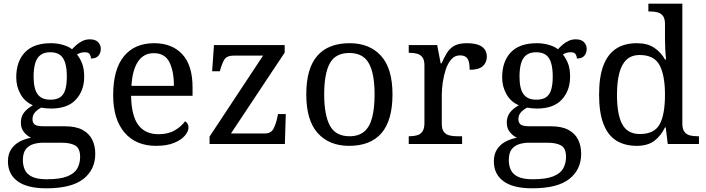

<svg xmlns="http://www.w3.org/2000/svg" viewBox="-20 -780 3824 1040"><path d="M231 240Q127 240 75 201.5Q23 163 23 94Q23 55 40.5 28.5Q58 2 86.5 -13Q115 -28 148 -34Q128 -43 110.5 -63.5Q93 -84 93 -116Q93 -146 108.5 -168Q124 -190 158 -210Q115 -228 91.5 -269.5Q68 -311 68 -361Q68 -447 115 -496.5Q162 -546 256 -546Q292 -546 324 -536Q356 -526 370 -513Q380 -524 394 -536.5Q408 -549 426.5 -558Q445 -567 467 -567Q497 -567 511.5 -551.5Q526 -536 526 -515Q526 -494 513.5 -478.5Q501 -463 473 -463Q473 -474 466.5 -485.5Q460 -497 440 -497Q427 -497 417 -494Q407 -491 397 -485Q414 -464 425 -435.5Q436 -407 436 -364Q436 -290 391.5 -241Q347 -192 256 -192Q244 -192 228.5 -193.5Q213 -195 203 -197Q184 -187 170 -172Q156 -157 156 -134Q156 -116 167.5 -106Q179 -96 218 -96H331Q391 -96 427 -76.5Q463 -57 479.5 -23.5Q496 10 496 53Q496 139 431.5 189.5Q367 240 231 240ZM233 191Q305 191 344 175.5Q383 160 398.5 132.5Q414 105 414 70Q414 24 388 8.5Q362 -7 312 -7H214Q186 -7 161 0.5Q136 8 120 28Q104 48 104 88Q104 117 115 140.5Q126 164 154 177.5Q182 191 233 191ZM253 -240Q286 -240 305.5 -253Q325 -266 333.5 -294Q342 -322 342 -365Q342 -410 333 -439.5Q324 -469 304.5 -483Q285 -497 252 -497Q220 -497 200 -482.5Q180 -468 171 -438.5Q162 -409 162 -364Q162 -300 183.5 -270Q205 -240 253 -240Z M825 10Q716 10 654.5 -62Q593 -134 593 -264Q593 -404 651 -475Q709 -546 815 -546Q912 -546 967.5 -486Q1023 -426 1023 -307V-261H690Q692 -152 729.5 -102.5Q767 -53 839 -53Q891 -53 927.5 -74.5Q964 -96 982 -123Q989 -120 995 -111Q1001 -102 1001 -89Q1001 -69 982 -46Q963 -23 924 -6.5Q885 10 825 10ZM922 -315Q922 -395 897.5 -443.5Q873 -492 813 -492Q758 -492 727.5 -446.5Q697 -401 692 -315Z M1115 0V-40L1405 -479H1249Q1209 -479 1196 -458.5Q1183 -438 1172 -398L1171 -394H1129L1139 -536H1522V-495L1231 -57H1413Q1448 -57 1461 -82Q1474 -107 1481 -139L1486 -162H1528L1523 0Z M1871 10Q1763 10 1701 -59Q1639 -128 1639 -269Q1639 -409 1698.5 -477.5Q1758 -546 1874 -546Q1982 -546 2044 -477.5Q2106 -409 2106 -269Q2106 -128 2046.5 -59Q1987 10 1871 10ZM1873 -42Q1923 -42 1953 -67.5Q1983 -93 1996 -144Q2009 -195 2009 -269Q2009 -381 1978 -437Q1947 -493 1872 -493Q1797 -493 1766.5 -437Q1736 -381 1736 -269Q1736 -157 1767 -99.5Q1798 -42 1873 -42Z M2194 0V-42H2197Q2220 -42 2238.5 -47Q2257 -52 2268 -67.5Q2279 -83 2279 -114V-426Q2279 -456 2267.5 -470.5Q2256 -485 2237.5 -489.5Q2219 -494 2197 -494H2194V-536H2348L2367 -437H2372Q2385 -467 2400 -492Q2415 -517 2440 -531.5Q2465 -546 2509 -546Q2564 -546 2590.5 -527Q2617 -508 2617 -473Q2617 -442 2595.5 -422Q2574 -402 2524 -402Q2524 -430 2519 -447Q2514 -464 2502.5 -472Q2491 -480 2471 -480Q2443 -480 2424 -458Q2405 -436 2394 -402Q2383 -368 2378 -331.5Q2373 -295 2373 -266V-109Q2373 -80 2384.5 -65.5Q2396 -51 2414.5 -46.5Q2433 -42 2455 -42H2483V0Z M2863 240Q2759 240 2707 201.5Q2655 163 2655 94Q2655 55 2672.5 28.5Q2690 2 2718.5 -13Q2747 -28 2780 -34Q2760 -43 2742.5 -63.5Q2725 -84 2725 -116Q2725 -146 2740.5 -168Q2756 -190 2790 -210Q2747 -228 2723.5 -269.5Q2700 -311 2700 -361Q2700 -447 2747 -496.5Q2794 -546 2888 -546Q2924 -546 2956 -536Q2988 -526 3002 -513Q3012 -524 3026 -536.5Q3040 -549 3058.5 -558Q3077 -567 3099 -567Q3129 -567 3143.5 -551.5Q3158 -536 3158 -515Q3158 -494 3145.5 -478.5Q3133 -463 3105 -463Q3105 -474 3098.5 -485.5Q3092 -497 3072 -497Q3059 -497 3049 -494Q3039 -491 3029 -485Q3046 -464 3057 -435.5Q3068 -407 3068 -364Q3068 -290 3023.5 -241Q2979 -192 2888 -192Q2876 -192 2860.5 -193.5Q2845 -195 2835 -197Q2816 -187 2802 -172Q2788 -157 2788 -134Q2788 -116 2799.5 -106Q2811 -96 2850 -96H2963Q3023 -96 3059 -76.5Q3095 -57 3111.5 -23.5Q3128 10 3128 53Q3128 139 3063.5 189.5Q2999 240 2863 240ZM2865 191Q2937 191 2976 175.5Q3015 160 3030.5 132.5Q3046 105 3046 70Q3046 24 3020 8.5Q2994 -7 2944 -7H2846Q2818 -7 2793 0.5Q2768 8 2752 28Q2736 48 2736 88Q2736 117 2747 140.5Q2758 164 2786 177.5Q2814 191 2865 191ZM2885 -240Q2918 -240 2937.5 -253Q2957 -266 2965.5 -294Q2974 -322 2974 -365Q2974 -410 2965 -439.5Q2956 -469 2936.5 -483Q2917 -497 2884 -497Q2852 -497 2832 -482.5Q2812 -468 2803 -438.5Q2794 -409 2794 -364Q2794 -300 2815.5 -270Q2837 -240 2885 -240Z M3429 10Q3363 10 3317.5 -19Q3272 -48 3248.5 -109.5Q3225 -171 3225 -267Q3225 -364 3248.5 -425.5Q3272 -487 3317.5 -516.5Q3363 -546 3429 -546Q3487 -546 3523.5 -521.5Q3560 -497 3582 -458H3588Q3585 -483 3583.5 -513.5Q3582 -544 3582 -568V-650Q3582 -680 3570.5 -694.5Q3559 -709 3540.5 -713.5Q3522 -718 3500 -718H3492V-760H3676V-110Q3676 -81 3687.5 -66Q3699 -51 3717.5 -46.5Q3736 -42 3758 -42H3766V0H3597L3586 -90H3582Q3560 -44 3524 -17Q3488 10 3429 10ZM3446 -54Q3524 -54 3553 -106.5Q3582 -159 3582 -267Q3582 -371 3553 -426.5Q3524 -482 3445 -482Q3401 -482 3374 -457Q3347 -432 3334.5 -384Q3322 -336 3322 -266Q3322 -160 3350.5 -107Q3379 -54 3446 -54Z"/></svg>

Font: Noto Serif Bengali
Style: Regular
Weight: 400
Designer: Juan Bruce, Universal Thirst, Indian Type Foundry and the Monotype Design Team.
Foundry: Monotype Imaging Inc.
Version: Version 2.003